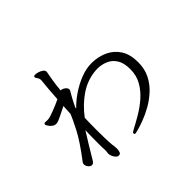

<svg xmlns="http://www.w3.org/2000/svg" viewBox="-169 -1018 1337 1337"><g transform="rotate(-45 500.0 -349.5)"><path d="M500 19Q500 12 509 7Q518 2 525 -2Q563 -22 610 -49.5Q657 -77 700.5 -114.5Q744 -152 772.5 -201Q801 -250 801 -313Q801 -375 778 -411Q755 -447 718 -462.5Q681 -478 639 -478Q635 -478 631 -477.5Q627 -477 622 -477Q538 -470 466.5 -422.5Q395 -375 337 -298Q336 -267 335.5 -237.5Q335 -208 335 -179Q335 -138 336 -100Q337 -62 340 -29Q341 -24 342.5 -13Q344 -2 344 11V17Q343 30 339 43Q335 56 318 56Q305 56 291.5 37.5Q278 19 276 -3V-6Q276 -14 277.5 -19.5Q279 -25 279 -31V-34Q278 -48 277.5 -67.5Q277 -87 277 -109Q277 -136 277.5 -168Q278 -200 279 -234Q254 -193 224 -145Q194 -97 165 -47Q154 -29 140 -29Q126 -29 114.5 -43.5Q103 -58 103 -73Q103 -81 108 -89Q197 -205 236 -281.5Q275 -358 286 -387Q287 -406 288 -424.5Q289 -443 290 -461Q240 -436 216 -424.5Q192 -413 182.5 -410.5Q173 -408 168 -408Q152 -408 138.5 -418Q125 -428 117 -440.5Q109 -453 108 -458V-461Q108 -471 120 -471Q123 -471 127.5 -471Q132 -471 137 -470Q141 -470 149 -470.5Q157 -471 161 -472Q178 -476 216 -490.5Q254 -505 294 -524Q297 -574 300.5 -617.5Q304 -661 308 -695V-699Q308 -706 306 -711.5Q304 -717 302 -722Q299 -728 294.5 -733Q290 -738 290 -744Q290 -747 291 -749Q293 -755 306 -755Q317 -755 333.5 -750Q350 -745 363 -735.5Q376 -726 376 -713Q376 -712 376 -709Q376 -706 375 -704Q371 -682 364 -641.5Q357 -601 353 -551H356Q370 -551 385.5 -539.5Q401 -528 401 -514Q401 -512 401 -509Q401 -506 399 -504Q396 -499 378 -467.5Q360 -436 341 -395V-386Q378 -425 428 -458.5Q478 -492 532.5 -513Q587 -534 637 -534H643Q706 -533 758.5 -508.5Q811 -484 842.5 -435Q874 -386 874 -309Q874 -243 848.5 -192.5Q823 -142 782 -104.5Q741 -67 695.5 -41.5Q650 -16 608.5 -0.5Q567 15 540.5 22Q514 29 513 29Q501 29 500 22Z"/></g></svg>

Font: QiushuiShotai Bright
Style: Regular
Weight: 400
Designer: Christian Thalmann (Catharsis Fonts)
Version: Version 1.250;